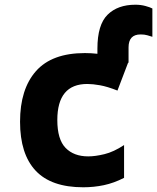

<svg xmlns="http://www.w3.org/2000/svg" viewBox="-20 -784 666 814"><path d="M333 10Q197 10 131 -60.5Q65 -131 65 -268Q65 -406 132.5 -482.5Q200 -559 340 -559Q366 -559 393 -556V-578Q393 -679 436 -721.5Q479 -764 554 -764Q577 -764 597 -758.5Q617 -753 626 -748V-628Q616 -631 604.5 -634.5Q593 -638 576 -638Q525 -638 525 -583V-518H523L478 -400Q435 -417 404 -422.5Q373 -428 350 -428Q223 -428 223 -275Q223 -193 258 -157Q293 -121 354 -121Q384 -121 423 -130.5Q462 -140 506 -169V-30Q463 -8 420.5 1Q378 10 333 10Z"/></svg>

Font: Noto Sans Mono ExtraBold
Style: Regular
Weight: 800
Designer: Monotype Design Team
Foundry: Monotype Imaging Inc.
Version: Version 2.014